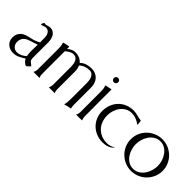

<svg xmlns="http://www.w3.org/2000/svg" viewBox="71 -1202 1874 1874"><g transform="rotate(45 1007.5 -265.5)"><path d="M252 -309.6Q252 -324.2 249 -338.9Q246.1 -353.5 239 -365.7Q231.9 -377.9 220.2 -385.5Q208.5 -393.1 191.4 -393.1Q184.6 -393.1 177.5 -390.9Q170.4 -388.7 163.6 -386Q156.7 -383.3 150.4 -381.1Q144 -378.9 138.2 -378.9Q133.8 -378.9 133.8 -383.3Q133.8 -385.7 135 -389.6Q136.2 -393.6 138.2 -397.7Q140.1 -401.9 142.1 -405.8Q144 -409.7 145 -412.1L148.9 -414.1Q155.3 -411.1 162.6 -411.1Q169.9 -411.1 177 -412.8Q184.1 -414.6 190.9 -416.7Q197.8 -418.9 204.8 -420.9Q211.9 -422.9 219.2 -422.9Q244.1 -422.9 261.2 -412.6Q278.3 -402.3 288.8 -386Q299.3 -369.6 304 -348.6Q308.6 -327.6 308.6 -306.2V-96.7Q308.6 -77.6 311.8 -68.1Q314.9 -58.6 321 -52.5Q327.1 -46.4 335.9 -40.8Q344.7 -35.2 356.4 -23.9Q354.5 -22 349.4 -16.4Q344.2 -10.7 338.1 -4.9Q332 1 326.9 5.6Q321.8 10.3 319.8 10.3Q312 10.3 303.5 5.1Q294.9 0 287.1 -7.6Q279.3 -15.1 273.2 -23.4Q267.1 -31.7 264.2 -38.6Q236.3 -19 204.6 -4.4Q172.9 10.3 137.7 10.3Q114.7 10.3 94.7 3.2Q74.7 -3.9 59.6 -17.3Q44.4 -30.8 35.6 -49.8Q26.9 -68.8 26.9 -92.3Q26.9 -121.6 36.6 -142.3Q46.4 -163.1 63.2 -177.2Q80.1 -191.4 102.8 -199.7Q125.5 -208 151.4 -212.9Q178.7 -218.3 203.4 -226.8Q228 -235.4 252 -249.5ZM255.9 -63.5Q252.4 -80.6 251.2 -98.1Q250 -115.7 250 -133.3Q250 -154.8 251 -175.5Q252 -196.3 252 -217.8Q234.9 -210.4 216.3 -205.1Q197.8 -199.7 179.9 -194.1Q162.1 -188.5 145.8 -181.2Q129.4 -173.8 116.9 -162.6Q104.5 -151.4 97.2 -134.5Q89.8 -117.7 89.8 -93.3Q89.8 -78.1 95 -64.9Q100.1 -51.8 109.4 -42Q118.7 -32.2 131.3 -26.6Q144 -21 159.7 -21Q185.5 -21 211.4 -33.4Q237.3 -45.9 255.9 -63.5Z M483.9 -45.4Q483.9 -34.7 485.6 -24.2Q487.3 -13.7 492.7 -3.9V-1Q492.2 -1 491.2 -0.5Q490.2 0 489.7 0H415Q414.6 0 413.6 -0.5Q412.6 -1 412.1 -1V-3.9Q422.9 -22.5 422.9 -45.4V-335.4Q422.9 -352.5 420.9 -369.9Q418.9 -387.2 412.1 -403.3V-406.2Q428.2 -413.1 445.3 -415.5Q462.4 -418 479.5 -421.9L482.4 -420.9L483.9 -418.9V-390.1Q501.5 -406.7 522.7 -416.3Q543.9 -425.8 568.4 -425.8Q596.7 -425.8 623 -414.3Q649.4 -402.8 667.5 -380.9Q690.4 -405.3 722.7 -415.5Q754.9 -425.8 787.6 -425.8Q817.9 -425.8 841.8 -415.8Q865.7 -405.8 882.1 -387.7Q898.4 -369.6 907.2 -344.7Q916 -319.8 916 -290.5V-65.9Q916 -51.3 916.7 -36.6Q917.5 -22 920.9 -7.8L920.4 -5.9L917.5 -3.9Q900.4 -2.9 883.5 1.5Q866.7 5.9 850.1 11.2L848.1 10.7L847.2 7.8Q853 -16.1 854.2 -40.3Q855.5 -64.5 855.5 -88.9V-290.5Q855.5 -308.1 852.8 -327.1Q850.1 -346.2 842.5 -362.3Q835 -378.4 821.3 -388.9Q807.6 -399.4 785.6 -399.4Q756.3 -399.4 728.8 -389.2Q701.2 -378.9 680.2 -358.4Q687.5 -342.8 690.9 -325.4Q694.3 -308.1 694.3 -290.5V-45.4Q694.3 -34.7 696 -24.2Q697.8 -13.7 703.6 -3.9V-1L701.2 0H626L624 -1V-3.9Q629.4 -13.7 631.8 -24.2Q634.3 -34.7 634.3 -45.4V-290.5Q634.3 -308.1 631.8 -327.4Q629.4 -346.7 622.1 -362.5Q614.7 -378.4 601.1 -388.9Q587.4 -399.4 564.9 -399.4Q554.2 -399.4 543 -395.8Q531.7 -392.1 521 -386.2Q510.3 -380.4 500.7 -373Q491.2 -365.7 483.9 -358.4Z M1079.6 -3.9V-1Q1079.1 -1 1078.1 -0.5Q1077.1 0 1076.7 0H1002.4L999 -2Q1002 -4.4 1004.4 -10Q1006.8 -15.6 1008.3 -22.2Q1009.8 -28.8 1010.5 -35.2Q1011.2 -41.5 1011.2 -45.4V-331.5Q1011.2 -349.1 1009 -366.7Q1006.8 -384.3 1000 -400.4V-402.3L1002.4 -404.3L1066.9 -418L1070.3 -417Q1070.3 -416.5 1070.3 -401.4Q1070.3 -386.2 1070.3 -361.6Q1070.3 -336.9 1070.3 -305.4Q1070.3 -273.9 1070.3 -240.2Q1070.3 -206.5 1070.6 -173.8Q1070.8 -141.1 1070.8 -114.3Q1070.8 -87.4 1070.8 -68.8Q1070.8 -50.3 1070.8 -45.4Q1070.8 -34.7 1073.2 -24.2Q1075.7 -13.7 1079.6 -3.9ZM1037.1 -543.5Q1049.8 -543.5 1058.3 -534.7Q1066.9 -525.9 1066.9 -513.2Q1066.9 -500.5 1058.3 -491.7Q1049.8 -482.9 1037.1 -482.9Q1024.9 -482.9 1016.1 -491.9Q1007.3 -501 1007.3 -513.2Q1007.3 -525.4 1016.1 -534.4Q1024.9 -543.5 1037.1 -543.5Z M1374 -395Q1337.4 -395 1308.6 -378.7Q1279.8 -362.3 1260 -336.2Q1240.2 -310.1 1229.7 -277.1Q1219.2 -244.1 1219.2 -210.4Q1219.2 -168 1232.4 -132.1Q1245.6 -96.2 1270.3 -70.1Q1294.9 -43.9 1329.8 -29.3Q1364.7 -14.6 1408.2 -14.6Q1431.6 -14.6 1454.3 -22Q1477.1 -29.3 1495.6 -43.9Q1485.8 -28.8 1471.9 -18.3Q1458 -7.8 1441.4 -1.5Q1424.8 4.9 1407.2 7.6Q1389.6 10.3 1372.6 10.3Q1326.2 10.3 1286.4 -5.9Q1246.6 -22 1217.3 -50.5Q1188 -79.1 1171.1 -118.4Q1154.3 -157.7 1154.3 -204.1Q1154.3 -251.5 1169.9 -292Q1185.5 -332.5 1214.1 -362.3Q1242.7 -392.1 1282.5 -408.9Q1322.3 -425.8 1370.1 -425.8Q1384.8 -425.8 1399.2 -423.1Q1413.6 -420.4 1428 -417Q1442.4 -413.6 1456.5 -410.2Q1470.7 -406.7 1485.4 -405.3L1488.3 -402.3Q1490.7 -391.1 1491.9 -379.2Q1493.2 -367.2 1493.2 -355.5L1490.7 -353.5H1488.3Q1463.9 -373 1434.6 -384Q1405.3 -395 1374 -395Z M1766.1 -425.8Q1811 -425.8 1850.8 -408.7Q1890.6 -391.6 1920.7 -362.1Q1950.7 -332.5 1968 -292.7Q1985.4 -252.9 1985.4 -208Q1985.4 -163.1 1968 -123.3Q1950.7 -83.5 1920.9 -53.7Q1891.1 -23.9 1851.1 -6.8Q1811 10.3 1766.1 10.3Q1721.2 10.3 1681.2 -6.8Q1641.1 -23.9 1611.1 -53.7Q1581.1 -83.5 1563.7 -123Q1546.4 -162.6 1546.4 -208Q1546.4 -253.4 1563.7 -293Q1581.1 -332.5 1611.1 -362.1Q1641.1 -391.6 1681.2 -408.7Q1721.2 -425.8 1766.1 -425.8ZM1766.1 -397.5Q1730 -397.5 1701.7 -379.9Q1673.3 -362.3 1654.1 -335Q1634.8 -307.6 1624.8 -273.9Q1614.7 -240.2 1614.7 -208Q1614.7 -175.8 1624.8 -142.1Q1634.8 -108.4 1653.8 -80.8Q1672.9 -53.2 1701.2 -35.9Q1729.5 -18.6 1766.1 -18.6Q1802.2 -18.6 1830.6 -36.1Q1858.9 -53.7 1878.2 -81.1Q1897.5 -108.4 1907.7 -142.1Q1918 -175.8 1918 -208Q1918 -240.2 1907.7 -273.9Q1897.5 -307.6 1878.2 -335Q1858.9 -362.3 1830.6 -379.9Q1802.2 -397.5 1766.1 -397.5Z"/></g></svg>

Font: CAT Linz
Style: Regular
Weight: 400
Designer: Peter Wiegel
Foundry: Peter Wiegel
Version: Version 1.08